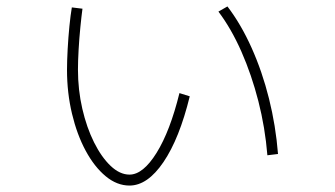

<svg xmlns="http://www.w3.org/2000/svg" viewBox="-20 -565 1040 596"><path d="M382 11Q343 11 308 -18Q273 -47 246 -97Q219 -147 203.5 -212Q188 -277 188 -348Q188 -375 190 -412Q192 -449 195.5 -484Q199 -519 203 -542L236 -538Q233 -516 229.5 -481Q226 -446 224 -410.5Q222 -375 222 -349Q222 -286 235.5 -227.5Q249 -169 272 -123Q295 -77 323.5 -50Q352 -23 382 -23Q424 -23 466 -90.5Q508 -158 537 -276L569 -266Q537 -135 487.5 -62Q438 11 382 11ZM810 -83Q803 -169 782 -251Q761 -333 729.5 -404.5Q698 -476 658 -529L686 -545Q728 -490 761 -416.5Q794 -343 815 -259Q836 -175 843 -87Z"/></svg>

Font: M PLUS 2 Thin ExtraLight
Style: Regular
Weight: 250
Version: Version 1.001